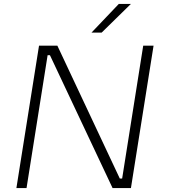

<svg xmlns="http://www.w3.org/2000/svg" viewBox="-20 -964 871 984"><path d="M64 0 180 -730H274L594 -49H606L714 -730H767L651 0H557L236 -681H224L116 0ZM449 -797 589 -944H651L501 -797Z"/></svg>

Font: Sora ExtraLight
Style: Italic
Weight: 200
Designer: Jonathan Barnbrook, Juli√°n Moncada
Version: Version 1.000